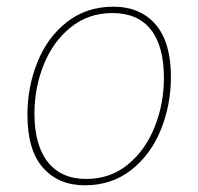

<svg xmlns="http://www.w3.org/2000/svg" viewBox="-20 -548 592 574"><path d="M491 -318Q491 -235 461 -160.5Q431 -86 372.5 -40Q314 6 234 6Q155 6 108.5 -46.5Q62 -99 62 -205Q62 -288 92 -362.5Q122 -437 180.5 -482.5Q239 -528 319 -528Q399 -528 445 -475Q491 -422 491 -318ZM83 -208Q83 -114 123 -63.5Q163 -13 238 -13Q309 -13 361.5 -55.5Q414 -98 442 -167.5Q470 -237 470 -315Q470 -410 431 -459.5Q392 -509 316 -509Q244 -509 191 -466Q138 -423 110.5 -354Q83 -285 83 -208Z"/></svg>

Font: Bitter Pro Thin
Style: Italic
Weight: 250
Italic angle: -9°
Designer: Sol Matas, and Bitter project Authors
Foundry: Sol Matas
Version: Version 1.010